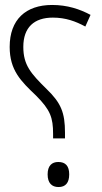

<svg xmlns="http://www.w3.org/2000/svg" viewBox="-20 -744 411 774"><path d="M194 -186H242V-209C242 -290 226 -329 168 -385C104 -448 74 -482 74 -555C74 -634 118 -673 193 -673C245 -673 285 -658 324 -637L345 -684C302 -707 252 -724 190 -724C84 -724 19 -665 19 -555C19 -461 64 -417 125 -359C183 -301 194 -270 194 -204ZM216 10C244 10 259 -7 259 -41C259 -75 244 -91 215 -91C189 -91 172 -76 172 -41C172 -6 189 10 216 10Z"/></svg>

Font: Noto Sans Arabic Cond Light
Style: Regular
Weight: 300
Width: 3
Designer: Monotype Design Team, Nadine Chahine, Nizar Qandah and Khaled Hosny
Foundry: Monotype Imaging Inc.
Version: Version 2.012